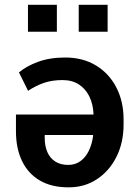

<svg xmlns="http://www.w3.org/2000/svg" viewBox="-20 -782 585 811"><path d="M269 9.3Q197.3 9.3 147.9 -19.8Q98.6 -48.8 73 -102.1Q47.4 -155.3 47.4 -228V-298.3H375Q375 -299.3 375 -299.8Q375 -300.3 375 -300.8Q373 -342.3 357.4 -374.5Q341.8 -406.7 313.2 -425.3Q284.7 -443.8 244.1 -443.8Q200.2 -443.8 165.5 -431.9Q130.9 -419.9 98.6 -398.4L60.1 -476.1Q90.8 -502.4 140.6 -520.8Q190.4 -539.1 254.9 -539.1Q330.1 -539.1 385.5 -505.4Q440.9 -471.7 471.4 -412.6Q502 -353.5 502 -277.3V-256.8Q502 -179.2 471.7 -119.1Q441.4 -59.1 388.9 -24.7Q336.4 9.8 269 9.3ZM268.6 -85.4Q297.4 -85.4 319.3 -101.1Q341.3 -116.7 355 -144.8Q368.7 -172.9 373.5 -209.5L372.1 -211.9H168.9V-199.2Q168.9 -165.5 179.9 -139.9Q190.9 -114.3 213.1 -99.9Q235.4 -85.4 268.6 -85.4ZM312.5 -647.9V-761.7H434.6V-647.9ZM98.1 -647.9V-761.7H220.2V-647.9Z"/></svg>

Font: Roboto Slab LO Medium
Style: Regular
Weight: 500
Designer: Google
Version: Version 2.000